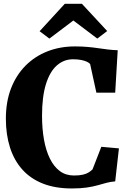

<svg xmlns="http://www.w3.org/2000/svg" viewBox="-20 -1000 706 1030"><path d="M365.5 11Q276.5 11 210 -15.2Q143.5 -41.5 99.5 -90.8Q55.5 -140 33.5 -209.2Q11.5 -278.5 11.5 -363Q11.5 -454 39.2 -525.8Q67 -597.5 117 -647.8Q167 -698 234.5 -724.5Q302 -751 382 -751Q419.5 -751 450 -748.2Q480.5 -745.5 507 -741.5Q533.5 -737.5 559 -734.5Q584.5 -731.5 611.5 -730.5L598 -503H497L463.5 -656.5Q458.5 -663 446.2 -668.8Q434 -674.5 415.8 -678.2Q397.5 -682 372 -682Q322.5 -682 285 -649Q247.5 -616 226.5 -548.8Q205.5 -481.5 205.5 -379Q205.5 -309.5 216 -250.8Q226.5 -192 247.8 -149Q269 -106 301 -82.2Q333 -58.5 376.5 -58.5Q405.5 -58.5 424.8 -63Q444 -67.5 456 -75.2Q468 -83 476.5 -91.5L523.5 -212.5L618 -204L598 -27Q572.5 -25 550.5 -19Q528.5 -13 503.8 -6Q479 1 445.8 6Q412.5 11 365.5 11ZM245 -793 192.5 -832.5 327.5 -979.5H419.5L555 -833.5L502 -793L373.5 -890Z"/></svg>

Font: Merriweather 24pt Black
Style: Regular
Weight: 900
Designer: Eben Sorkin
Foundry: Eben Sorkin
Version: Version 2.100